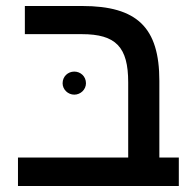

<svg xmlns="http://www.w3.org/2000/svg" viewBox="-20 -621 652 641"><path d="M63 -507H253C367 -507 408 -464 408 -346V-95H40V0H577V-95H512V-351C512 -529 438 -601 254 -601H63ZM189 -343C189 -322 207 -305 228 -305C249 -305 267 -322 267 -343C267 -366 249 -382 228 -382C207 -382 189 -366 189 -343Z"/></svg>

Font: Noto Sans Hebrew Droid Medium
Style: Regular
Weight: 500
Designer: Monotype Design Team
Foundry: Monotype Imaging Inc.
Version: Version 1.100